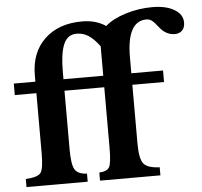

<svg xmlns="http://www.w3.org/2000/svg" viewBox="-56 -889 994 947"><g transform="rotate(-5 441.0 -415.0)"><path d="M265 -457V-166Q265 -92 280 -67Q295 -42 340 -40V0H37V-40Q96 -43 111 -62.5Q126 -82 126 -158V-457H19V-514H126V-546Q126 -658 195 -724Q264 -790 381 -790Q450 -790 498 -757Q535 -790 599.5 -810Q664 -830 732 -830Q800 -830 841 -805.5Q882 -781 882 -741Q882 -715 868 -701.5Q854 -688 832 -688Q788 -688 757 -728Q737 -754 725 -763Q713 -772 698 -772Q601 -772 601 -592V-514H758V-457H601V-166Q601 -91 620.5 -66.5Q640 -42 700 -40V0H401V-40Q441 -42 451.5 -63Q462 -84 462 -158V-457ZM265 -514H462V-660Q431 -701 405 -716.5Q379 -732 349 -732Q304 -732 284.5 -687Q265 -642 265 -552Z"/></g></svg>

Font: Libre Baskerville
Style: Bold
Weight: 700
Designer: Pablo Impallari, Rodrigo Fuenzalida
Foundry: Pablo Impallari, Rodrigo Fuenzalida
Version: Version 1.000